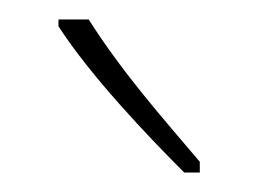

<svg xmlns="http://www.w3.org/2000/svg" viewBox="-20 -783 265 197"><path d="M71 -763H40V-756C73 -705 131 -644 169 -606H185V-617C146 -663 106 -708 71 -763Z"/></svg>

Font: Noto Sans Khmer UI ExtraCondensed Thin
Style: Regular
Weight: 100
Width: 2
Designer: Danh Hong and the Monotype Design Team
Foundry: Monotype Imaging Inc.
Version: Version 2.002